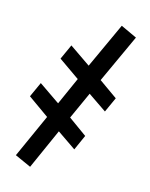

<svg xmlns="http://www.w3.org/2000/svg" viewBox="-105 -535 636 815"><g transform="rotate(15 213.0 -127.5)"><path d="M36 180 122 -11 29 -77 59 -143 152 -79 206 -200 113 -265 143 -331 236 -267 328 -467 399 -434 301 -221 383 -163 353 -97 271 -153 217 -34 299 25 269 92 186 35 107 212Z"/></g></svg>

Font: Pochaevsk
Style: Regular
Weight: 400
Version: Version 1.210; ttfautohint (v1.8.4.7-5d5b)